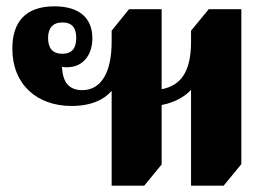

<svg xmlns="http://www.w3.org/2000/svg" viewBox="-20 -581 859 607"><path d="M491 -61V-249C533 -257 565 -276 584 -297V6H687L743 -62V-552H640L584 -484V-449C584 -352 550 -310 491 -299V-552H388L333 -484V-449C333 -354 301 -296 240 -296C198 -296 178 -321 176 -370C185 -368 193 -368 201 -369C240 -372 272 -404 272 -460C272 -523 232 -561 152 -561C60 -561 19 -511 19 -427C19 -314 97 -246 206 -246C273 -246 312 -269 333 -294V6H436ZM177 -411C146 -411 132 -429 132 -461C132 -492 147 -510 177 -510C208 -510 221 -493 221 -461C221 -429 208 -411 177 -411Z"/></svg>

Font: Noto Serif Thai SemiCondensed Extra
Style: Regular
Weight: 800
Width: 4
Designer: Monotype Design Team
Foundry: Monotype Imaging Inc.
Version: Version 1.901